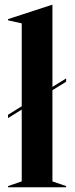

<svg xmlns="http://www.w3.org/2000/svg" viewBox="-20 -793 319 813"><path d="M14 -5 72 -25V-329L14 -293V-307L72 -343V-694L14 -707V-712L201 -773H202V-425L260 -461V-447L202 -411V-25L260 -5V0H14Z"/></svg>

Font: Nyght Serif Medium
Style: Regular
Weight: 500
Designer: Maksym Kobuzan
Version: Version 0.410